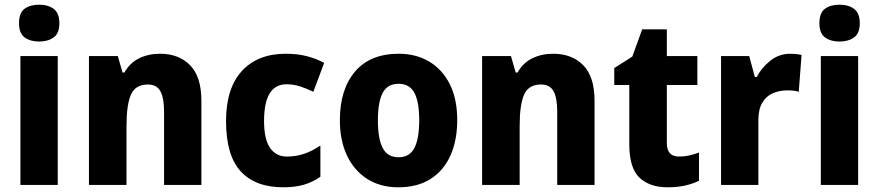

<svg xmlns="http://www.w3.org/2000/svg" viewBox="-20 -788 3743 818"><path d="M147 -768Q185 -768 209 -750Q233 -732 233 -689Q233 -646 208.5 -628.5Q184 -611 147 -611Q109 -611 85 -628.5Q61 -646 61 -689Q61 -733 84.5 -750.5Q108 -768 147 -768ZM226 -549V0H67V-549Z M662 -559Q742 -559 790 -510Q838 -461 838 -359V0H679V-313Q679 -370 663.5 -399Q648 -428 610 -428Q557 -428 538 -385Q519 -342 519 -253V0H359V-549H482L502 -479H510Q533 -520 572.5 -539.5Q612 -559 662 -559Z M1187 10Q1068 10 1005.5 -58Q943 -126 943 -272Q943 -412 1010.5 -485.5Q1078 -559 1197 -559Q1248 -559 1288 -548.5Q1328 -538 1361 -520L1315 -397Q1284 -412 1256.5 -420.5Q1229 -429 1201 -429Q1105 -429 1105 -273Q1105 -195 1130.5 -158Q1156 -121 1202 -121Q1242 -121 1276.5 -133Q1311 -145 1345 -168V-35Q1312 -12 1274.5 -1Q1237 10 1187 10Z M1928 -276Q1928 -191 1899.5 -126.5Q1871 -62 1815 -26Q1759 10 1677 10Q1600 10 1544 -26Q1488 -62 1458 -126Q1428 -190 1428 -276Q1428 -407 1492.5 -483Q1557 -559 1679 -559Q1752 -559 1808 -526Q1864 -493 1896 -430Q1928 -367 1928 -276ZM1590 -275Q1590 -197 1610.5 -157.5Q1631 -118 1678 -118Q1725 -118 1745.5 -157.5Q1766 -197 1766 -276Q1766 -354 1745.5 -392.5Q1725 -431 1678 -431Q1631 -431 1610.5 -392.5Q1590 -354 1590 -275Z M2337 -559Q2417 -559 2465 -510Q2513 -461 2513 -359V0H2354V-313Q2354 -370 2338.5 -399Q2323 -428 2285 -428Q2232 -428 2213 -385Q2194 -342 2194 -253V0H2034V-549H2157L2177 -479H2185Q2208 -520 2247.5 -539.5Q2287 -559 2337 -559Z M2873 -121Q2895 -121 2915.5 -125.5Q2936 -130 2958 -138V-18Q2932 -5 2899 2.5Q2866 10 2824 10Q2748 10 2704.5 -31Q2661 -72 2661 -174V-426H2597V-498L2674 -547L2716 -663H2821V-549H2951V-426H2821V-178Q2821 -121 2873 -121Z M3347 -559Q3372 -559 3395 -554L3383 -397Q3365 -403 3335 -403Q3301 -403 3273 -391Q3245 -379 3228 -351Q3211 -323 3211 -277V0H3052V-549H3172L3196 -460H3204Q3224 -499 3261.5 -529Q3299 -559 3347 -559Z M3557 -768Q3595 -768 3619 -750Q3643 -732 3643 -689Q3643 -646 3618.5 -628.5Q3594 -611 3557 -611Q3519 -611 3495 -628.5Q3471 -646 3471 -689Q3471 -733 3494.5 -750.5Q3518 -768 3557 -768ZM3636 -549V0H3477V-549Z"/></svg>

Font: Noto Sans Tamil SemiCondensed ExtraBold
Style: Regular
Weight: 800
Width: 4
Designer: Jelle Bosma - Monotype Design Team
Foundry: Monotype Imaging Inc.
Version: Version 2.004; ttfautohint (v1.8.4.7-5d5b)